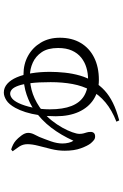

<svg xmlns="http://www.w3.org/2000/svg" viewBox="167 -760 665 1040"><g transform="rotate(-90 500.0 -240.5)"><path d="M360.4 57.1Q423.4 32.4 464.6 -2.1Q505.8 -36.5 530.2 -81.6Q554.5 -126.6 564.5 -180.9Q574.5 -235.1 574.5 -299.3Q574.5 -365.1 569.1 -407.8Q563.8 -450.4 555 -474.7Q546.2 -499 535.3 -508.7Q524.3 -518.4 512.3 -518.4Q499.3 -518.4 486.2 -507.9Q473.1 -497.5 461.2 -472.8Q446.4 -441.9 436.8 -396.8Q427.3 -351.6 427.3 -303.9Q427.3 -232.3 445.4 -186.4Q463.4 -140.6 499.4 -118.5Q535.4 -96.4 589.1 -96.4Q622.2 -96.4 652.7 -105.4Q683.2 -114.3 707.5 -133.7Q731.7 -153 745.6 -183.9Q759.5 -214.8 759.5 -258.7Q759.5 -314.1 737.1 -347.3Q714.6 -380.5 680.2 -395.9Q645.7 -411.4 609.9 -411.4Q557 -412.1 510 -395.5Q463 -378.8 416.4 -342.4Q389.1 -321.4 366.7 -293.2Q344.3 -265 328.1 -235.9Q311.9 -206.7 303.2 -182Q294.4 -157.3 294.4 -143.5Q294.4 -130.4 297.1 -120.7Q299.8 -111.1 302.4 -102.6Q305 -94.2 305 -82.2Q305 -71.5 299 -64.9Q293.1 -58.3 279.9 -58.3Q268.8 -58.3 260.5 -65Q252.2 -71.6 243.1 -82.1Q229.9 -98.6 216.5 -134.9Q203.1 -171.2 203.1 -222.6Q203.1 -259.8 212.2 -296.3Q221.3 -332.7 229.9 -366Q238.5 -399.2 238.5 -424.8Q238.5 -449.9 225.3 -469.6Q212 -489.4 200.1 -505L209.8 -513.1Q224 -508.7 236.2 -502.6Q248.5 -496.4 259.1 -487Q270.4 -477.3 285.1 -457.9Q299.8 -438.4 299.8 -421.2Q299.8 -405.9 292.4 -390.3Q285.1 -374.8 277.8 -360.7Q265.8 -331.3 254 -297.7Q242.3 -264.1 242.3 -235.2Q242.3 -218.3 246.3 -201.7Q250.3 -185.1 257.3 -175.8Q287.5 -243.2 328.2 -296.3Q368.8 -349.5 426.4 -390Q457.6 -412.3 506.7 -429.3Q555.8 -446.3 616.2 -446.3Q672.3 -446.3 716.9 -421.7Q761.6 -397.1 788.3 -352.8Q815.1 -308.5 815.1 -249.3Q815.1 -184.1 787.1 -136.7Q759.2 -89.4 707.9 -63.7Q656.6 -37.9 586.5 -37.9Q525.9 -37.9 481.7 -66.1Q437.5 -94.3 413.6 -146.6Q389.8 -199 389.8 -271.2Q389.8 -322.1 395.9 -362.8Q402 -403.6 412.2 -435.4Q422.4 -467.1 435.4 -490.7Q454.4 -525.1 476.4 -539Q498.4 -552.8 518.2 -552.8Q544.6 -552.8 565.6 -534.2Q586.6 -515.6 600.9 -482.2Q615.2 -448.7 622.7 -402.9Q630.3 -357.1 630.3 -302.8Q630.3 -264.2 625.9 -222.3Q621.6 -180.5 610.1 -140.3Q598.5 -100.1 576.9 -64.8Q556.5 -31.7 529.1 -6.6Q501.6 18.6 462.8 37.8Q424 57 367.4 72.4Z"/></g></svg>

Font: Noto Serif SC ExtraLight
Style: Regular
Weight: 200
Designer: Ryoko NISHIZUKA 西塚涼子 (kana & ideographs); Frank Grießhammer (Latin, Greek & Cyrillic); Wenlong ZHANG 张文龙 (bopomofo); San
Foundry: Adobe
Version: Version 2.002-H1;hotconv 1.1.0;makeotfexe 2.6.0